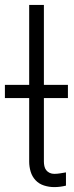

<svg xmlns="http://www.w3.org/2000/svg" viewBox="-42 -755 300 783"><path d="M179 8Q158 8 137.5 1.5Q117 -5 103 -20Q89 -35 83 -55Q77 -75 77 -96V-735H137V-96Q137 -87 139 -77.5Q141 -68 146.5 -61Q152 -54 160.5 -50Q169 -46 179 -46Q191 -46 203 -48Q215 -50 227 -52V2Q215 5 203 6.5Q191 8 179 8ZM-22 -355V-409H235V-355Z"/></svg>

Font: Iosevka QP Light
Style: Regular
Weight: 300
Designer: Belleve Invis
Foundry: Belleve Invis
Version: Version 20.0.0; ttfautohint (v1.8.4)